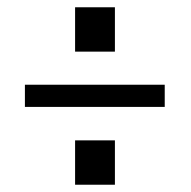

<svg xmlns="http://www.w3.org/2000/svg" viewBox="-20 -587 526 528"><path d="M186.5 -567H296V-445H186.5ZM48.5 -354H433V-293H48.5ZM186.5 -201H296V-79H186.5Z"/></svg>

Font: 3270 Nerd Font Mono SemCond
Style: Regular
Weight: 400
Monospace: yes
Version: Version 3.0.1;Nerd Fonts 3.1.1